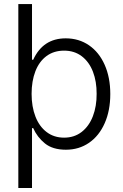

<svg xmlns="http://www.w3.org/2000/svg" viewBox="-20 -727 607 946"><path d="M137.7 -707V-432.6H143.6Q191.9 -538.1 303.7 -538.1Q368.7 -538.1 418.5 -503.9Q468.3 -469.7 495.8 -407.5Q523.4 -345.2 523.4 -263.7Q523.4 -182.1 495.8 -119.9Q468.3 -57.6 418.7 -23.4Q369.1 10.7 304.7 10.7Q239.7 10.7 201.4 -20.3Q163.1 -51.3 143.6 -95.7H137.7V199.2H70.3V-707ZM295.9 -477.5Q245.1 -477.5 209 -450.7Q172.9 -423.8 154.3 -375.7Q135.7 -327.6 135.7 -264.6Q135.7 -201.2 154.8 -152.3Q173.8 -103.5 210 -76.2Q246.1 -48.8 295.9 -48.8Q346.2 -48.8 382.6 -77.1Q418.9 -105.5 437.7 -154.5Q456.5 -203.6 456.1 -264.6Q456.5 -325.2 438 -373.5Q419.4 -421.9 383.1 -449.7Q346.7 -477.5 295.9 -477.5Z"/></svg>

Font: Pretendard JP Light
Style: Regular
Weight: 300
Designer: Base glyphs from Inter by Rasmus Andersson; Hangeul glyphs from Noto Sans CJK(Source Han Sans) by Jang Soo-young and Kan
Foundry: Kil Hyung-jin
Version: Version 1.309